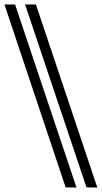

<svg xmlns="http://www.w3.org/2000/svg" viewBox="-30 -823 459 866"><path d="M83 -803H132L409 23L360 22ZM-10 -803H38L315 23L266 22Z"/></svg>

Font: Train One
Style: Regular
Weight: 400
Designer: Fontworks Inc.
Foundry: Fontworks Inc.
Version: Version 1.100